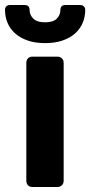

<svg xmlns="http://www.w3.org/2000/svg" viewBox="-42 -746 360 766"><path d="M138 -574Q98 -574 68 -584.5Q38 -595 18 -613Q-2 -631 -12 -655Q-22 -679 -22 -707Q-22 -715 -17 -720.5Q-12 -726 -2 -726H55Q67 -726 71.5 -720.5Q76 -715 76 -707Q76 -686 91 -671.5Q106 -657 138 -657Q170 -657 184.5 -671.5Q199 -686 199 -707Q199 -715 203.5 -720.5Q208 -726 220 -726H277Q287 -726 292.5 -720.5Q298 -715 298 -707Q298 -679 288 -655Q278 -631 258 -613Q238 -595 208 -584.5Q178 -574 138 -574ZM87 0Q76 0 69.5 -7Q63 -14 63 -25V-495Q63 -506 69.5 -513Q76 -520 87 -520H187Q198 -520 205 -513Q212 -506 212 -495V-25Q212 -14 205 -7Q198 0 187 0Z"/></svg>

Font: Fz Rubik SemBd
Style: Regular
Weight: 600
Designer: Hubert and Fischer
Foundry: Hubert and Fischer
Version: Vit hóa bi FontZin.com